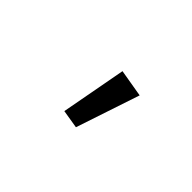

<svg xmlns="http://www.w3.org/2000/svg" viewBox="-28 -1011 656 656"><g transform="rotate(45 300.0 -683.0)"><path d="M327 -559 260 -570 304 -807 404 -790Z"/></g></svg>

Font: Source Code Pro Medium
Style: Regular
Weight: 500
Monospace: yes
Designer: Paul D. Hunt, Teo Tuominen
Foundry: Adobe Systems Incorporated
Version: Version 2.030;PS 1.000;hotconv 16.6.51;makeotf.lib2.5.65220